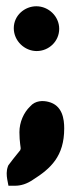

<svg xmlns="http://www.w3.org/2000/svg" viewBox="-20 -444 226 613"><path d="M3 128 7 149H28C47 149 66 143 85 130C142 94 185 55 185 -34C185 -63 180 -108 134 -119C118 -123 93 -124 76 -104C56 -85 42 -54 42 -22C42 10 47 29 46 32L45 33V35C44 37 28 55 8 82L6 85L5 88C0 102 1 116 3 128ZM24 -354C24 -313 59 -281 97 -281C136 -281 169 -312 169 -352C169 -392 135 -424 96 -424C59 -424 24 -395 24 -354Z"/></svg>

Font: SolarCharger
Style: 1050
Weight: 1000
Designer: Mew Too
Foundry: Cannot Into Space Fonts/KineticPlasma Fonts
Version: Version 1.100